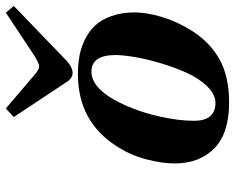

<svg xmlns="http://www.w3.org/2000/svg" viewBox="-93 -694 799 653"><g transform="rotate(-90 306.5 -367.5)"><path d="M222.2 -106.9Q222.2 -70.3 237.8 -52.2Q253.4 -34.2 282.2 -34.2Q312 -34.2 339.4 -62.3Q366.7 -90.3 385.5 -132.3Q404.3 -174.3 418.5 -222.2Q432.6 -270 439.2 -310.1Q445.8 -350.1 445.8 -374Q445.8 -456.1 389.2 -456.1Q326.2 -456.1 273.9 -338.9Q250 -284.7 236.1 -221.2Q222.2 -157.7 222.2 -106.9ZM77.1 -173.8Q77.1 -215.3 91.1 -269.3Q105 -323.2 136.2 -371.1Q220.2 -502 380.9 -502Q413.6 -502 442.4 -496.8Q471.2 -491.7 499 -478Q526.9 -464.4 546.6 -443.1Q566.4 -421.9 578.6 -387.2Q590.8 -352.5 590.8 -308.1Q590.8 -269.5 575.7 -217.8Q560.5 -166 528.8 -115.2Q490.7 -54.2 432.1 -21Q373.5 12.2 284.2 12.2Q179.7 12.2 128.4 -38.1Q77.1 -88.4 77.1 -173.8ZM234.9 -720.2 264.2 -747.1 377 -650.9Q396 -633.8 407.2 -633.8Q417.5 -633.8 444.8 -650.9L589.8 -747.1L612.8 -720.2L433.1 -546.9Q406.2 -520 384.8 -520Q377 -520 370.1 -524.2Q363.3 -528.3 359.1 -533.4Q355 -538.6 349.1 -547.9Z"/></g></svg>

Font: Linguistics Pro
Style: Bold Italic
Weight: 700
Italic angle: -12°
Designer: Stefan Peev, Context Ltd
Foundry: Stefan Peev, Context Ltd
Version: Version 001.000